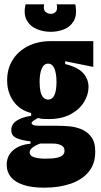

<svg xmlns="http://www.w3.org/2000/svg" viewBox="-20 -718 468 887"><path d="M185 149Q126 149 87.5 136Q49 123 30 99.5Q11 76 11 44Q11 1 41.5 -24.5Q72 -50 121 -54V-65Q88 -68 60 -78.5Q32 -89 32 -117Q32 -144 57 -160.5Q82 -177 124 -183V-196Q73 -208 43 -249Q13 -290 13 -347Q13 -400 38 -440.5Q63 -481 108.5 -504.5Q154 -528 216 -528H411V-409L281 -435V-422Q339 -408 364 -380.5Q389 -353 389 -316Q389 -281 368 -246.5Q347 -212 306 -190Q265 -168 206 -168Q196 -168 181.5 -168.5Q167 -169 155 -173Q141 -165 133.5 -159.5Q126 -154 126 -149Q126 -145 131 -142Q136 -139 144 -138Q152 -137 162 -137H241Q264 -137 294.5 -135Q325 -133 353.5 -122Q382 -111 401 -86.5Q420 -62 420 -17Q420 39 390 75.5Q360 112 307 130.5Q254 149 185 149ZM190 15Q225 15 244 10.5Q263 6 270.5 -2Q278 -10 278 -21Q278 -34 271.5 -40.5Q265 -47 254 -50.5Q243 -54 232 -54.5Q221 -55 213 -55H166Q140 -45 128.5 -35Q117 -25 117 -14Q117 -3 127 3.5Q137 10 154 12.5Q171 15 190 15ZM202 -258Q222 -258 231.5 -279Q241 -300 241 -339Q241 -378 231.5 -401Q222 -424 202 -424Q183 -424 173 -401.5Q163 -379 163 -340Q163 -314 167 -295.5Q171 -277 180.5 -267.5Q190 -258 202 -258ZM98 -698H184Q179 -673 190 -663.5Q201 -654 215 -654Q228 -654 237.5 -663.5Q247 -673 242 -698H328Q337 -648 320.5 -620.5Q304 -593 274.5 -582Q245 -571 215 -571Q180 -571 149 -584Q118 -597 103 -625.5Q88 -654 98 -698Z"/></svg>

Font: Bricolage Grotesque 72pt Condensed ExtraBold
Style: Regular
Weight: 800
Width: 3
Designer: Mathieu Triay
Foundry: Atelier Triay
Version: Version 1.001;gftools[0.9.33.dev8+g029e19f]